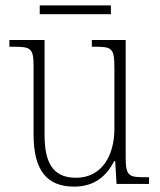

<svg xmlns="http://www.w3.org/2000/svg" viewBox="-20 -685 595 715"><path d="M128 -632H393V-665H128ZM256 10C331 10 377 -29 405 -85H409L414 0H535V-25H518C460 -25 448 -30 448 -99V-536H322V-511H332C397 -511 406 -506 406 -433V-205C406 -107 360 -23 263 -23C173 -23 146 -85 146 -183V-536H15V-511H30C94 -511 105 -506 105 -439V-184C105 -49 156 10 256 10Z"/></svg>

Font: Noto Serif Bengali SemiCondensed ExtraLight
Style: Regular
Weight: 200
Width: 4
Designer: Juan Bruce, Universal Thirst, Indian Type Foundry and the Monotype Design Team.
Foundry: Monotype Imaging Inc.
Version: Version 2.003